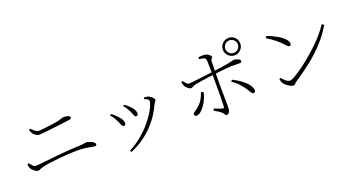

<svg xmlns="http://www.w3.org/2000/svg" viewBox="-52 -1479 4063 2204"><g transform="rotate(-20 1980.0 -377.0)"><path d="M189 -116Q179 -116 167 -122.5Q155 -129 143.5 -138.5Q132 -148 123 -158Q114 -168 110 -175Q105 -184 102 -195.5Q99 -207 97 -225L118 -233Q132 -213 148 -195.5Q164 -178 189 -178Q200 -178 239.5 -182Q279 -186 338 -192.5Q397 -199 467 -206Q537 -213 610.5 -218Q684 -223 751 -225Q770 -226 781.5 -228Q793 -230 800 -232Q807 -234 812 -234Q826 -234 844 -229Q862 -224 879 -216Q896 -208 907.5 -197Q919 -186 919 -174Q919 -164 913 -160.5Q907 -157 896 -157Q886 -157 858.5 -163Q831 -169 789 -175Q747 -181 692 -181Q650 -181 592.5 -178Q535 -175 472 -169Q409 -163 351.5 -155Q294 -147 253 -136Q228 -130 217 -123Q206 -116 189 -116ZM343 -500Q322 -500 303 -514Q284 -528 272 -542Q266 -552 261 -562Q256 -572 249 -591L268 -601Q297 -570 316.5 -557Q336 -544 355 -544Q369 -544 398.5 -547Q428 -550 464.5 -554.5Q501 -559 536 -564Q571 -569 595 -574Q622 -580 633.5 -584.5Q645 -589 653 -592Q661 -595 675 -595Q686 -595 698.5 -593.5Q711 -592 722.5 -588.5Q734 -585 741.5 -579.5Q749 -574 749 -566Q749 -556 742.5 -550Q736 -544 722 -542Q668 -535 617 -529Q566 -523 520.5 -517.5Q475 -512 438.5 -508Q402 -504 377.5 -502Q353 -500 343 -500Z M1258 29Q1340 -15 1405.5 -68Q1471 -121 1519.5 -177Q1568 -233 1601 -283.5Q1634 -334 1650 -373.5Q1666 -413 1666 -432Q1666 -443 1654.5 -452Q1643 -461 1611 -473L1617 -490Q1627 -489 1638 -489Q1649 -489 1661 -486Q1673 -483 1685 -475.5Q1697 -468 1708 -458Q1719 -448 1725.5 -438.5Q1732 -429 1732 -422Q1732 -411 1723.5 -404Q1715 -397 1707 -380Q1681 -322 1642.5 -262Q1604 -202 1551 -145.5Q1498 -89 1428.5 -39.5Q1359 10 1271 48ZM1292 -262Q1279 -262 1271.5 -273Q1264 -284 1257 -304Q1250 -324 1235 -350Q1224 -373 1210.5 -393Q1197 -413 1182 -430L1196 -442Q1215 -430 1232.5 -414Q1250 -398 1263 -384Q1289 -357 1301.5 -333.5Q1314 -310 1314 -291Q1314 -278 1308.5 -270Q1303 -262 1292 -262ZM1461 -318Q1449 -318 1442.5 -330Q1436 -342 1429.5 -361.5Q1423 -381 1411 -403Q1404 -416 1396 -429Q1388 -442 1379 -455Q1370 -468 1359 -481L1372 -491Q1394 -478 1411 -463Q1428 -448 1443 -431Q1462 -411 1474 -389Q1486 -367 1486 -345Q1486 -332 1479 -325Q1472 -318 1461 -318Z M2763 -589Q2719 -589 2687.5 -620.5Q2656 -652 2656 -696Q2656 -740 2687.5 -771Q2719 -802 2763 -802Q2807 -802 2838 -771Q2869 -740 2869 -696Q2869 -652 2838 -620.5Q2807 -589 2763 -589ZM2445 23Q2434 23 2429 17Q2424 11 2419.5 2Q2415 -7 2404 -17Q2389 -31 2364.5 -47Q2340 -63 2317 -75L2328 -98Q2350 -89 2376 -78.5Q2402 -68 2421 -63Q2430 -61 2436 -63Q2442 -65 2443 -75Q2444 -92 2445 -128Q2446 -164 2446.5 -209Q2447 -254 2447 -298Q2447 -342 2447 -374Q2447 -395 2447 -424Q2447 -453 2446.5 -485Q2446 -517 2445.5 -548Q2445 -579 2444.5 -604Q2444 -629 2443 -643Q2442 -668 2424 -675.5Q2406 -683 2363 -687L2362 -711Q2379 -713 2398.5 -714Q2418 -715 2431 -715Q2450 -714 2468.5 -705Q2487 -696 2499.5 -684Q2512 -672 2512 -662Q2512 -654 2506.5 -649.5Q2501 -645 2496 -639Q2491 -633 2490 -618Q2489 -601 2488.5 -570.5Q2488 -540 2487.5 -504Q2487 -468 2486.5 -433.5Q2486 -399 2486 -372Q2486 -353 2486 -317Q2486 -281 2486.5 -238.5Q2487 -196 2487.5 -155.5Q2488 -115 2488 -86.5Q2488 -58 2488 -51Q2488 -32 2483 -15Q2478 2 2468.5 12.5Q2459 23 2445 23ZM2116 -87Q2103 -87 2096.5 -95Q2090 -103 2090 -112Q2090 -121 2095.5 -126.5Q2101 -132 2110 -138Q2119 -144 2131 -153Q2190 -197 2214.5 -239Q2239 -281 2253 -324L2282 -317Q2276 -278 2258 -237.5Q2240 -197 2216 -163Q2192 -129 2165.5 -108Q2139 -87 2116 -87ZM2163 -406Q2154 -406 2141 -413.5Q2128 -421 2115.5 -433Q2103 -445 2095 -459Q2091 -467 2087 -480Q2083 -493 2080 -507L2100 -517Q2112 -498 2128 -480.5Q2144 -463 2158 -464Q2173 -464 2202 -467Q2231 -470 2267.5 -474.5Q2304 -479 2340.5 -483.5Q2377 -488 2408 -492Q2439 -496 2457 -498Q2549 -509 2601.5 -517Q2654 -525 2679.5 -531.5Q2705 -538 2715.5 -541Q2726 -544 2734 -544Q2751 -544 2768.5 -538Q2786 -532 2798 -523.5Q2810 -515 2810 -508Q2810 -494 2803 -489Q2796 -484 2778 -484Q2759 -484 2737.5 -484.5Q2716 -485 2688 -485Q2665 -485 2623.5 -481.5Q2582 -478 2538 -473Q2494 -468 2460 -464Q2428 -460 2385.5 -454.5Q2343 -449 2301.5 -442.5Q2260 -436 2230 -430Q2209 -426 2198.5 -420.5Q2188 -415 2181 -410.5Q2174 -406 2163 -406ZM2819 -108Q2802 -108 2791 -127.5Q2780 -147 2765 -170Q2747 -198 2711 -240.5Q2675 -283 2621 -318L2636 -337Q2683 -315 2726 -285Q2769 -255 2800 -220.5Q2831 -186 2840 -149Q2845 -131 2839 -119.5Q2833 -108 2819 -108ZM2763 -619Q2795 -619 2817 -641.5Q2839 -664 2839 -696Q2839 -728 2817 -750Q2795 -772 2763 -772Q2731 -772 2708.5 -750Q2686 -728 2686 -696Q2686 -664 2708.5 -641.5Q2731 -619 2763 -619Z M3278 -32Q3263 -32 3241 -43.5Q3219 -55 3199.5 -71.5Q3180 -88 3170 -101Q3163 -112 3157.5 -129.5Q3152 -147 3150 -155L3166 -166Q3183 -148 3198.5 -132.5Q3214 -117 3229.5 -108Q3245 -99 3260 -99Q3276 -99 3313.5 -119Q3351 -139 3402.5 -175Q3454 -211 3512 -258Q3570 -305 3628 -359Q3686 -413 3736.5 -470.5Q3787 -528 3822 -583L3847 -567Q3786 -462 3704 -373.5Q3622 -285 3525.5 -209Q3429 -133 3322 -63Q3315 -59 3308.5 -51.5Q3302 -44 3295 -38Q3288 -32 3278 -32ZM3388 -473Q3381 -473 3371.5 -480.5Q3362 -488 3342 -510Q3324 -531 3305.5 -548Q3287 -565 3267 -581.5Q3247 -598 3222 -615Q3197 -632 3165 -651L3179 -674Q3218 -660 3258.5 -640Q3299 -620 3333.5 -597Q3368 -574 3389 -548.5Q3410 -523 3410 -498Q3410 -485 3404 -479Q3398 -473 3388 -473Z"/></g></svg>

Font: Noto Serif JP ExtraLight
Style: Regular
Weight: 200
Designer: Ryoko NISHIZUKA  (kana & ideographs); Frank Grießhammer (Latin, Greek & Cyrillic); Wenlong ZHANG  (bopomofo); Sandoll Co
Foundry: Adobe
Version: Version 2.002-H1;hotconv 1.1.0;makeotfexe 2.6.0